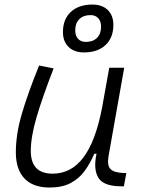

<svg xmlns="http://www.w3.org/2000/svg" viewBox="-20 -816 626 846"><path d="M198.2 10.3Q126 10.3 87.9 -29.5Q49.8 -69.3 49.8 -145Q49.8 -224.6 76.4 -315.2Q103 -405.8 152.3 -527.3L216.3 -514.6Q166 -385.3 140.9 -298.8Q115.7 -212.4 115.7 -150.9Q115.7 -50.8 211.9 -50.8Q293.5 -50.8 347.4 -122.1Q401.4 -193.4 429.7 -341.3L461.4 -517.6H527.3L458 -126.5Q451.7 -88.4 466.1 -72Q480.5 -55.7 523.4 -53.7H536.6L525.9 4.9H514.6Q436.5 4.9 413.6 -32.5Q390.6 -69.8 405.3 -138.7H395.5Q377.4 -96.2 352.8 -62.5Q328.1 -28.8 291 -9.3Q253.9 10.3 198.2 10.3ZM350.1 -585Q307.1 -585 282.2 -609.1Q257.3 -633.3 257.3 -674.8Q257.3 -731 292 -763.4Q326.7 -795.9 387.2 -795.9Q430.2 -795.9 454.8 -772Q479.5 -748 479.5 -706.1Q479.5 -649.9 444.8 -617.4Q410.2 -585 350.1 -585ZM358.4 -631.3Q389.6 -631.3 407.5 -649.2Q425.3 -667 425.3 -698.2Q425.3 -722.2 412.8 -735.8Q400.4 -749.5 378.9 -749.5Q347.7 -749.5 329.6 -731.7Q311.5 -713.9 311.5 -682.6Q311.5 -658.7 324 -645Q336.4 -631.3 358.4 -631.3Z"/></svg>

Font: Cascadia Code PL Light
Style: Italic
Weight: 300
Italic angle: -10°
Monospace: yes
Designer: Aaron Bell
Foundry: Saja Typeworks
Version: Version 2404.023; ttfautohint (v1.8.4)